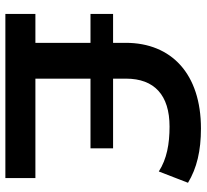

<svg xmlns="http://www.w3.org/2000/svg" viewBox="-46 -704 750 697"><g transform="rotate(90 328.5 -355.0)"><path d="M265 -309H518V-391H265V-438C265 -541 325 -596 439 -596C502 -596 557 -586 602 -557L643 -663C590 -695 527 -710 446 -710C248 -710 135 -603 135 -437V-391H30V-309H135V-109H30V0H626V-109H265Z"/></g></svg>

Font: Montserrat Lite SemiBold
Style: Regular
Weight: 600
Designer: Julieta Ulanovsky
Foundry: Julieta Ulanovsky
Version: Version 7.200;PS 007.200;hotconv 1.0.88;makeotf.lib2.5.64775